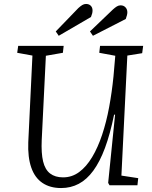

<svg xmlns="http://www.w3.org/2000/svg" viewBox="-20 -937 771 971"><path d="M594 -49 679 -36 675 0H534L527 -12L562 -357H557Q537 -259 511 -189Q485 -119 452 -74Q419 -29 378.5 -7.5Q338 14 289 14Q233 14 194.5 -12Q156 -38 138 -90Q120 -142 123 -218L144 -656L67 -670L72 -705H302L298 -670L212 -655L191 -229Q188 -162 198 -120.5Q208 -79 233.5 -59.5Q259 -40 299 -40Q344 -40 380.5 -67Q417 -94 446 -142.5Q475 -191 496.5 -255.5Q518 -320 532 -395.5Q546 -471 554 -551L563 -655L482 -670L486 -705H704L699 -668L624 -656ZM551 -889Q562 -899 571 -904.5Q580 -910 590 -910Q605 -910 614.5 -900Q624 -890 624 -875Q624 -868 622 -860Q620 -852 616 -841L450 -756L435 -778ZM376 -896Q387 -906 396 -911.5Q405 -917 415 -917Q430 -917 439 -908Q448 -899 448 -884Q448 -876 446 -868.5Q444 -861 440 -851L277 -756L262 -778Z"/></svg>

Font: Literata 24pt Light
Style: Italic
Weight: 300
Italic angle: -2°
Designer: Latin by Veronika Burian and Jose Scaglione. Greek by Irene Vlachou. Cyrillic by Vera Evstafieva
Foundry: TypeTogether
Version: Version 3.103;gftools[0.9.29]